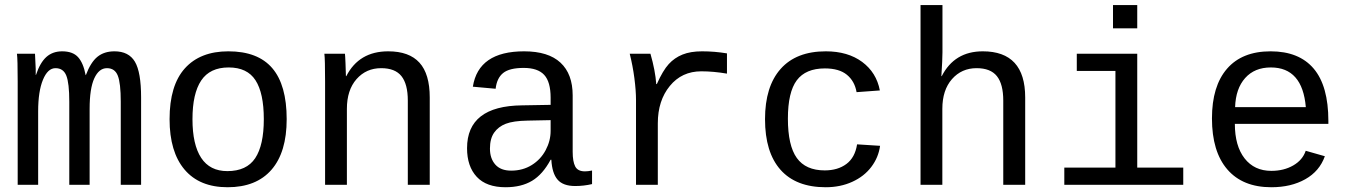

<svg xmlns="http://www.w3.org/2000/svg" viewBox="-20 -745 5441 774"><path d="M259.3 0V-335Q259.3 -410.2 247.3 -440.2Q235.4 -470.2 203.6 -470.2Q172.4 -470.2 153.1 -423.3Q133.8 -376.5 133.8 -296.4V0H51.3V-415.5Q51.3 -507.8 48.3 -528.3H121.1L124 -466.3V-442.9H125Q141.6 -492.7 167 -515.4Q192.4 -538.1 230.5 -538.1Q273.4 -538.1 294.7 -514.6Q315.9 -491.2 325.2 -442.4H326.2Q345.7 -494.1 372.8 -516.1Q399.9 -538.1 441.4 -538.1Q499 -538.1 523.9 -496.1Q548.8 -454.1 548.8 -352.1V0H466.8V-335Q466.8 -410.2 454.8 -440.2Q442.9 -470.2 411.1 -470.2Q378.9 -470.2 360.1 -429.2Q341.3 -388.2 341.3 -306.2V0Z M1135.7 -264.6Q1135.7 -131.3 1074.5 -60.8Q1013.2 9.8 897.5 9.8Q784.2 9.8 723.9 -61.5Q663.6 -132.8 663.6 -264.6Q663.6 -400.9 725.3 -469.5Q787.1 -538.1 900.4 -538.1Q1019.5 -538.1 1077.6 -470.2Q1135.7 -402.3 1135.7 -264.6ZM1043.5 -264.6Q1043.5 -369.6 1010 -421.4Q976.6 -473.1 901.9 -473.1Q826.2 -473.1 791 -420.4Q755.9 -367.7 755.9 -264.6Q755.9 -162.1 791 -108.6Q826.2 -55.2 896.5 -55.2Q974.1 -55.2 1008.8 -107.4Q1043.5 -159.7 1043.5 -264.6Z M1624 0V-339.4Q1624 -405.8 1598.4 -438Q1572.8 -470.2 1516.6 -470.2Q1456.1 -470.2 1417.2 -426Q1378.4 -381.8 1378.4 -306.2V0H1290.5V-415.5Q1290.5 -507.8 1287.6 -528.3H1370.6Q1371.1 -525.9 1371.6 -515.1Q1372.1 -504.4 1372.8 -490.5Q1373.5 -476.6 1374.5 -438H1376Q1427.2 -538.1 1544.9 -538.1Q1629.4 -538.1 1670.9 -492.4Q1712.4 -446.8 1712.4 -352.1V0Z M2337.9 -54.2Q2350.6 -54.2 2366.7 -57.6V-2.9Q2333.5 4.9 2298.8 4.9Q2250 4.9 2227.8 -20.8Q2205.6 -46.4 2202.6 -101.1H2199.7Q2168 -42 2124.8 -16.1Q2081.5 9.8 2018.1 9.8Q1940.9 9.8 1901.9 -32.2Q1862.8 -74.2 1862.8 -147.5Q1862.8 -317.9 2084.5 -320.3L2199.7 -322.3V-351.1Q2199.7 -415 2173.8 -443.1Q2147.9 -471.2 2091.3 -471.2Q2033.7 -471.2 2008.3 -450.7Q1982.9 -430.2 1978 -387.2L1886.2 -395.5Q1908.7 -538.1 2092.8 -538.1Q2190.4 -538.1 2239.5 -492.4Q2288.6 -446.8 2288.6 -360.4V-132.8Q2288.6 -93.8 2298.8 -74Q2309.1 -54.2 2337.9 -54.2ZM2040.5 -57.1Q2087.4 -57.1 2123.5 -79.6Q2159.7 -102.1 2179.7 -139.6Q2199.7 -177.2 2199.7 -217.3V-260.7L2106.9 -258.8Q2049.3 -257.8 2019 -246.1Q1988.8 -234.4 1971.9 -210.2Q1955.1 -186 1955.1 -146Q1955.1 -106 1976.8 -81.5Q1998.5 -57.1 2040.5 -57.1Z M2910.6 -448.2Q2856 -457.5 2807.1 -457.5Q2728.5 -457.5 2680.2 -398.4Q2631.8 -339.4 2631.8 -248V0H2543.9V-342.3Q2543.9 -379.4 2537.4 -429.7Q2530.8 -480 2518.6 -528.3H2602.1Q2621.6 -460.9 2625.5 -406.2H2627.9Q2652.3 -460.9 2675.8 -486.6Q2699.2 -512.2 2731.4 -525.1Q2763.7 -538.1 2810.1 -538.1Q2860.8 -538.1 2910.6 -529.8Z M3064 -264.6Q3064 -396.5 3127 -467.3Q3189.9 -538.1 3309.1 -538.1Q3397.9 -538.1 3455.6 -495.4Q3513.2 -452.6 3526.9 -380.4L3433.1 -373.5Q3425.3 -418 3394 -443.6Q3362.8 -469.2 3305.2 -469.2Q3228 -469.2 3192.1 -421.4Q3156.2 -373.5 3156.2 -266.6Q3156.2 -158.2 3192.1 -108.2Q3228 -58.1 3304.7 -58.1Q3357.4 -58.1 3392.1 -84Q3426.8 -109.9 3435.1 -163.1L3527.8 -157.2Q3521.5 -110.4 3492.4 -72Q3463.4 -33.7 3415.5 -12Q3367.7 9.8 3308.6 9.8Q3189 9.8 3126.5 -60.5Q3064 -130.9 3064 -264.6Z M3690.9 -724.6H3779.3V-534.2Q3779.3 -505.4 3774.9 -438H3776.4Q3827.6 -538.1 3941.9 -538.1Q4112.8 -538.1 4112.8 -352.1V0H4024.4V-339.4Q4024.4 -405.8 3998.8 -438Q3973.1 -470.2 3917 -470.2Q3856.4 -470.2 3817.6 -426Q3778.8 -381.8 3778.8 -306.2V0H3690.9Z M4564.5 -69.3H4750V0H4270.5V-69.3H4476.6V-459H4320.8V-528.3H4564.5ZM4466.8 -630.9V-724.6H4564.5V-630.9Z M4958 -245.6Q4958 -156.7 4997.3 -106.4Q5036.6 -56.2 5105 -56.2Q5155.3 -56.2 5193.1 -77.9Q5231 -99.6 5243.7 -137.2L5320.8 -115.2Q5299.3 -54.7 5241.9 -22.5Q5184.6 9.8 5105 9.8Q4989.7 9.8 4927.7 -62Q4865.7 -133.8 4865.7 -267.6Q4865.7 -397.9 4926.5 -468Q4987.3 -538.1 5102.1 -538.1Q5216.8 -538.1 5275.9 -468.3Q5335 -398.4 5335 -257.3V-245.6ZM5103 -473.1Q5037.6 -473.1 4999.5 -430.4Q4961.4 -387.7 4959 -313H5244.1Q5230.5 -473.1 5103 -473.1Z"/></svg>

Font: Cousine
Style: Regular
Weight: 400
Monospace: yes
Designer: Steve Matteson
Foundry: Ascender Corporation
Version: Version 1.20